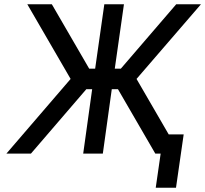

<svg xmlns="http://www.w3.org/2000/svg" viewBox="-20 -720 962 900"><path d="M108 -700 311 -350 10 0H125L426 -350L223 -700ZM922 -700H806L505 -350L708 0H823L620 -350ZM469 -700 426 -398H360L346 -302H412L370 0H462L504 -302H571L584 -398H518L561 -700ZM710 160H805L841 -90H746Z"/></svg>

Font: Unageo
Style: Medium-Italic
Weight: 500
Designer: Richard Sepsi
Foundry: Richard Sepsi
Version: Version 2.000